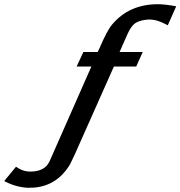

<svg xmlns="http://www.w3.org/2000/svg" viewBox="-49 -719 857 912"><path d="M-29 141 27 73Q59 96 95 96Q165 96 187 46L385 -403H315L347 -472H415L425 -493Q460 -575 484 -603Q565 -699 701 -699Q735 -699 788 -689L748 -599Q720 -614 697 -621Q669 -629 643 -625Q606 -620 589 -605.5Q572 -591 557 -558L519 -472H629L598 -403H492L306 15Q284 62 280 68Q220 162 115 172Q104 173 83 173Q25 170 -29 141Z"/></svg>

Font: Coval
Style: Medium Italic
Weight: 500
Foundry: Context Ltd
Version: Version 001.000